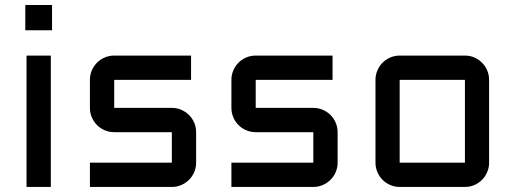

<svg xmlns="http://www.w3.org/2000/svg" viewBox="-20 -740 2036 760"><path d="M181.2 -520V0H85V-520ZM80.1 -720.2H186V-620.1H80.1Z M660.2 -96.2V-216.8H432.1Q412.1 -216.8 394.5 -224.4Q377 -231.9 364 -244.9Q351.1 -257.8 343.5 -275.4Q335.9 -293 335.9 -313V-423.8Q335.9 -443.8 343.5 -461.4Q351.1 -479 364 -491.9Q377 -504.9 394.5 -512.5Q412.1 -520 432.1 -520H736.3V-423.8H432.1V-313H660.2Q680.2 -313 697.5 -305.4Q714.8 -297.9 728 -284.9Q741.2 -272 748.8 -254.4Q756.3 -236.8 756.3 -216.8V-96.2Q756.3 -76.2 748.8 -58.6Q741.2 -41 728 -28.1Q714.8 -15.1 697.5 -7.6Q680.2 0 660.2 0H335.9V-96.2Z M1220.2 -96.2V-216.8H992.2Q972.2 -216.8 954.6 -224.4Q937 -231.9 924.1 -244.9Q911.1 -257.8 903.6 -275.4Q896 -293 896 -313V-423.8Q896 -443.8 903.6 -461.4Q911.1 -479 924.1 -491.9Q937 -504.9 954.6 -512.5Q972.2 -520 992.2 -520H1296.4V-423.8H992.2V-313H1220.2Q1240.2 -313 1257.6 -305.4Q1274.9 -297.9 1288.1 -284.9Q1301.3 -272 1308.8 -254.4Q1316.4 -236.8 1316.4 -216.8V-96.2Q1316.4 -76.2 1308.8 -58.6Q1301.3 -41 1288.1 -28.1Q1274.9 -15.1 1257.6 -7.6Q1240.2 0 1220.2 0H896V-96.2Z M1916 -96.2Q1916 -76.2 1908.4 -58.6Q1900.9 -41 1887.9 -28.1Q1875 -15.1 1857.7 -7.6Q1840.3 0 1820.3 0H1562Q1542.5 0 1524.9 -7.6Q1507.3 -15.1 1494.4 -28.1Q1481.4 -41 1473.9 -58.6Q1466.3 -76.2 1466.3 -96.2V-423.8Q1466.3 -443.8 1473.9 -461.4Q1481.4 -479 1494.4 -491.9Q1507.3 -504.9 1524.9 -512.5Q1542.5 -520 1562 -520H1820.3Q1840.3 -520 1857.7 -512.5Q1875 -504.9 1887.9 -491.9Q1900.9 -479 1908.4 -461.4Q1916 -443.8 1916 -423.8ZM1562 -423.8V-96.2H1820.3V-423.8Z"/></svg>

Font: Aldrich
Style: Regular
Weight: 400
Designer: Matthew Desmond
Foundry: Matthew Desmond
Version: Version 1.002 2011